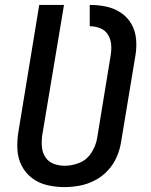

<svg xmlns="http://www.w3.org/2000/svg" viewBox="-20 -755 616 783"><path d="M242 8Q274 8 305.5 2Q337 -4 367 -19.5Q397 -35 420 -60Q443 -85 456 -115Q469 -145 474 -177L532 -527Q538 -561 535 -595Q532 -629 516 -657Q500 -685 473 -703Q446 -721 413.5 -728Q381 -735 346 -735V-648Q369 -648 389.5 -639.5Q410 -631 421 -612.5Q432 -594 433.5 -571.5Q435 -549 431 -527L376 -191Q371 -161 353 -132.5Q335 -104 305 -91.5Q275 -79 244 -79Q220 -79 199 -87Q178 -95 165.5 -113.5Q153 -132 151 -155.5Q149 -179 152 -202L241 -735H140L55 -217Q49 -181 51 -145Q53 -109 68.5 -79Q84 -49 111 -28.5Q138 -8 172.5 0Q207 8 242 8Z"/></svg>

Font: Iosevka Sparkle Medium Oblique
Style: Regular
Weight: 500
Italic angle: -9°
Designer: Belleve Invis
Foundry: Belleve Invis
Version: Version 4.5.0; ttfautohint (v1.8.3)